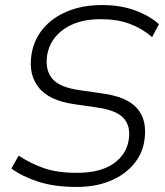

<svg xmlns="http://www.w3.org/2000/svg" viewBox="-20 -733 653 761"><path d="M283 8Q197 8 133 -12.5Q69 -33 25 -65L54 -116Q103 -84 155.5 -66Q208 -48 285 -48Q377 -48 429 -84Q481 -120 490 -178Q499 -232 470.5 -264Q442 -296 365 -307L275 -320Q175 -334 133.5 -386Q92 -438 105 -518Q114 -575 150.5 -619Q187 -663 247 -688Q307 -713 385 -713Q458 -713 516 -691.5Q574 -670 610 -637L583 -586Q542 -621 493 -639Q444 -657 379 -657Q290 -657 234 -618Q178 -579 167 -515Q158 -457 186.5 -422Q215 -387 293 -376L383 -363Q483 -350 524 -303Q565 -256 552 -174Q544 -122 508.5 -80.5Q473 -39 415.5 -15.5Q358 8 283 8Z"/></svg>

Font: Mulish Light
Style: Italic
Weight: 300
Italic angle: -9°
Designer: Vernon Adams
Foundry: Vernon Adams
Version: Version 3.603; ttfautohint (v1.8.3)